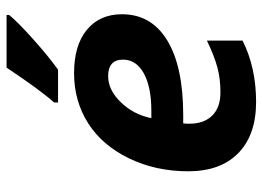

<svg xmlns="http://www.w3.org/2000/svg" viewBox="-130 -676 816 597"><g transform="rotate(-90 278.5 -378.0)"><path d="M259.8 9.8C330.7 9.8 394.2 -4.2 450.2 -32.2V-143.1C417.3 -127.4 389.3 -116.5 366.2 -110.4C343.1 -104.2 317.4 -101.1 289.1 -101.1C257.8 -101.1 233.8 -109.6 217 -126.7C200.3 -143.8 191.9 -167.2 191.9 -196.8V-206.5L192.9 -216.8H217.8C318.7 -216.8 396.3 -233.3 450.7 -266.4C505 -299.4 532.2 -346.4 532.2 -407.2C532.2 -453.5 516.1 -489.8 483.9 -516.4C451.7 -542.9 406.7 -556.2 349.1 -556.2C291.2 -556.2 239.3 -541.6 193.4 -512.5C147.5 -483.3 111.1 -441 84.2 -385.5C57.4 -330 43.9 -268.6 43.9 -201.2C43.9 -134.1 62.8 -82.2 100.6 -45.4C138.3 -8.6 191.4 9.8 259.8 9.8ZM339.8 -450.2C374 -450.2 391.1 -434.7 391.1 -403.8C391.1 -376.8 377 -355.4 348.9 -339.6C320.7 -323.8 281.4 -315.9 231 -315.9H209C216.8 -353.4 233.4 -385.1 258.8 -411.1C284.2 -437.2 311.2 -450.2 339.8 -450.2ZM257.8 -618.2V-606H359.9C387.9 -626.1 419.4 -651.9 454.6 -683.3C489.7 -714.8 514.8 -739.6 529.8 -757.8V-766.1H366.2C319.7 -696.1 283.5 -646.8 257.8 -618.2Z"/></g></svg>

Font: OpenSans
Style: Bold Italic
Weight: 700
Italic angle: -12°
Foundry: Ascender Corporation
Version: Version 1.10; ttfautohint (v1.2) -l 8 -r 50 -G 200 -x 14 -D 